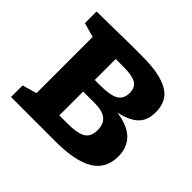

<svg xmlns="http://www.w3.org/2000/svg" viewBox="-132 -688 843 843"><g transform="rotate(45 289.0 -267.0)"><path d="M547 -148Q547 -72 487 -36Q427 0 306 0H29V-72L96 -91V-440L29 -459V-531L236 -534H314Q417 -534 471.5 -504Q526 -474 526 -402Q526 -350 496 -322Q466 -294 407 -282Q547 -263 547 -148ZM236 -443V-313H271Q332 -313 358.5 -328.5Q385 -344 385 -381Q385 -416 361.5 -429.5Q338 -443 285 -443ZM288 -93Q348 -93 374.5 -109Q401 -125 401 -166Q401 -204 378.5 -222.5Q356 -241 307 -241H236V-93Z"/></g></svg>

Font: Bitter Pro
Style: Bold
Weight: 700
Designer: Sol Matas, and Bitter project Authors
Foundry: Sol Matas
Version: Version 1.010